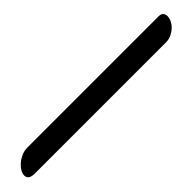

<svg xmlns="http://www.w3.org/2000/svg" viewBox="22 -185 455 455"><g transform="rotate(-45 249.5 42.0)"><path d="M16.6 69.8Q5.4 69.8 0.5 65.9Q-4.4 62 -4.4 55.2Q-4.4 48.8 -0.2 41.7Q3.9 34.7 11.2 28.3Q18.6 22 28.1 17.8Q37.6 13.7 47.9 13.7H487.3Q495.6 13.7 499.3 17.8Q502.9 22 502.9 28.3Q502.9 34.7 499.5 42Q496.1 49.3 489.7 55.4Q483.4 61.5 474.9 65.7Q466.3 69.8 456.1 69.8Z"/></g></svg>

Font: Damion
Style: Regular
Weight: 400
Foundry: vernon adams
Version: Version 1.000